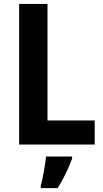

<svg xmlns="http://www.w3.org/2000/svg" viewBox="-20 -734 525 975"><path d="M77.1 0V-713.9H221.2V-122.1H460.9V0ZM346.2 61V71.3Q337.4 94.7 326.2 120.4Q314.9 146 301.5 171.4Q288.1 196.8 272.5 221.2H187V208Q192.4 189.5 197.8 162.8Q203.1 136.2 207.5 108.9Q211.9 81.5 213.9 61Z"/></svg>

Font: Open Sans SemiCondensed
Style: Bold
Weight: 700
Width: 4
Designer: Monotype Design Team
Foundry: Monotype Imaging Inc.
Version: Version 3.003